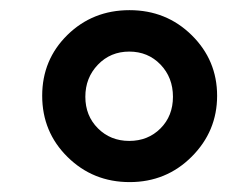

<svg xmlns="http://www.w3.org/2000/svg" viewBox="-20 -752 450 380"><path d="M148.9 -560.5Q148.9 -522.9 173.8 -498Q198.7 -473.1 235.8 -473.1Q272.9 -473.1 297.6 -497.8Q322.3 -522.5 322.3 -560.5Q322.3 -598.6 297.6 -624.3Q272.9 -649.9 235.8 -649.9Q198.7 -649.9 173.8 -624Q148.9 -598.1 148.9 -560.5ZM63.5 -562.5Q63.5 -633.8 113.5 -682.9Q163.6 -731.9 236.3 -731.9Q309.1 -731.9 359.4 -682.4Q409.7 -632.8 409.7 -562.5Q409.7 -492.2 359.4 -441.9Q309.1 -391.6 236.6 -391.6Q164.1 -391.6 113.8 -441.2Q63.5 -490.7 63.5 -562.5Z"/></svg>

Font: Lato-BoldItalic
Style: Bold Italic
Weight: 700
Italic angle: -7°
Designer: Lukasz Dziedzic
Foundry: tyPoland Lukasz Dziedzic
Version: Version 1.104; Western+Polish opensource